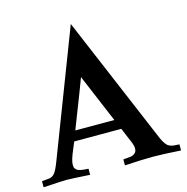

<svg xmlns="http://www.w3.org/2000/svg" viewBox="-119 -903 986 1014"><g transform="rotate(-15 374.5 -396.0)"><path d="M440.4 1V-31.7L478.5 -35.2Q493.2 -36.6 504.2 -45.7Q515.1 -54.7 515.1 -71.3Q515.1 -86.4 508.3 -103L471.7 -190.4H214.4Q211.4 -182.6 199 -153.6Q186.5 -124.5 180.7 -105.5Q174.8 -86.4 174.8 -72.3Q174.8 -65.9 176 -60.5Q177.2 -55.2 180.4 -51.5Q183.6 -47.9 186.5 -44.9Q189.5 -42 195.3 -40Q201.2 -38.1 204.6 -36.9Q208 -35.6 215.6 -34.7Q223.1 -33.7 226.6 -33.4Q230 -33.2 238.8 -32.5Q247.6 -31.7 250 -31.7V1.5Q146.5 -4.9 123 -4.9Q98.1 -4.9 -4.4 1.5V-31.7L33.2 -35.2Q53.2 -37.1 65.9 -52.7Q78.6 -68.4 94.7 -110.4L357.4 -794.4L646.5 -110.8Q651.4 -98.6 656 -88.6Q660.6 -78.6 664.6 -71.3Q668.5 -64 673.3 -58.1Q678.2 -52.2 681.6 -48.3Q685.1 -44.4 690.7 -41.7Q696.3 -39.1 699.7 -37.6Q703.1 -36.1 710.2 -34.9Q717.3 -33.7 720.9 -33.4Q724.6 -33.2 733.4 -32.7Q742.2 -32.2 747.1 -31.7V1.5Q643.6 -4.9 595.2 -4.9Q539.1 -4.9 440.4 1ZM448.2 -245.1 336.9 -509.3Q321.8 -469.2 305.2 -426Q288.6 -382.8 267.8 -329.8Q247.1 -276.9 234.9 -245.1Z"/></g></svg>

Font: Flanker
Style: Bold
Weight: 700
Designer: Flanker
Foundry: Flanker
Version: Version 2.021